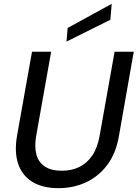

<svg xmlns="http://www.w3.org/2000/svg" viewBox="-20 -970 718 1002"><path d="M286 12Q203 12 149.5 -20.5Q96 -53 75 -114.5Q54 -176 69 -262L147 -700H247L169 -262Q159 -204 170 -163.5Q181 -123 214 -101Q247 -79 303 -79Q354 -79 394 -98.5Q434 -118 461.5 -158.5Q489 -199 500 -262L578 -700H678L601 -262Q585 -168 538.5 -107.5Q492 -47 426.5 -17.5Q361 12 286 12ZM327 -753 333 -824 563 -950 556 -867Z"/></svg>

Font: DM Sans 20pt Medium
Style: Italic
Weight: 500
Italic angle: -10°
Version: Version 4.004;gftools[0.9.30]